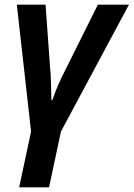

<svg xmlns="http://www.w3.org/2000/svg" viewBox="-20 -562 572 822"><path d="M62 240 113 1 52 -542H175L195 -265Q197 -249 197.5 -226Q198 -203 199 -178.5Q200 -154 200 -133H204Q214 -163 229.5 -199Q245 -235 259 -261L399 -542H532L241 1L190 240Z"/></svg>

Font: Noto Sans Display SemiBold
Style: Italic
Weight: 600
Italic angle: -12°
Designer: Monotype Design Team
Foundry: Monotype Imaging Inc.
Version: Version 2.003